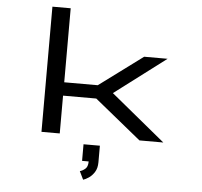

<svg xmlns="http://www.w3.org/2000/svg" viewBox="-64 -817 1204 1146"><g transform="rotate(5 538.0 -243.5)"><path d="M203.5 0V-750H313V-306.5H514L775 -500H915.5L608 -267.5L933.5 0H790.5L512 -226.5H313V0ZM460 151.5V52H558V151.5Q558 187 543.2 210.2Q528.5 233.5 509.2 246.2Q490 259 476 263L452 213.5Q467 210 483.2 196.8Q499.5 183.5 499.5 151.5Z"/></g></svg>

Font: Trispace Expanded
Style: Regular
Weight: 400
Width: 7
Designer: Tyler Finck
Foundry: Etcetera Type Company
Version: Version 1.210; ttfautohint (v1.8.3)